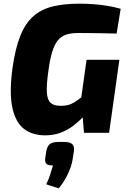

<svg xmlns="http://www.w3.org/2000/svg" viewBox="-20 -724 700 1047"><path d="M414 -704Q454 -704 492 -701Q530 -698 567 -692Q604 -686 638 -676L616 -541Q581 -542 547 -542.5Q513 -543 479 -543.5Q445 -544 405 -544Q366 -544 339 -534.5Q312 -525 294 -502Q276 -479 264 -439Q252 -399 244 -338Q233 -262 235.5 -220.5Q238 -179 256 -163Q274 -147 311 -147Q344 -147 365.5 -156Q387 -165 404 -178.5Q421 -192 436 -203L466 -124Q452 -106 430 -83Q408 -60 378.5 -37.5Q349 -15 311 -0.5Q273 14 226 14Q157 14 111 -21Q65 -56 47.5 -136.5Q30 -217 48 -352Q63 -459 90.5 -528Q118 -597 162 -635.5Q206 -674 268 -689Q330 -704 414 -704ZM631 -398 575 0H438L429 -107L416 -140L452 -398ZM330 50Q361 50 374 62Q387 74 383 101L375 151Q368 189 347 231Q326 273 300 303L232 281Q245 256 253 230Q261 204 269 178Q242 179 232.5 168.5Q223 158 227 136L233 97Q239 70 254 60Q269 50 300 50Z"/></svg>

Font: Exo 2 ExtraBold
Style: Italic
Weight: 800
Italic angle: -8°
Designer: Natanael Gama
Foundry: Natanael Gama
Version: Version 2.010